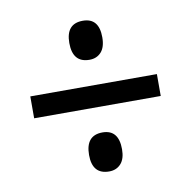

<svg xmlns="http://www.w3.org/2000/svg" viewBox="-61 -651 594 596"><g transform="rotate(-10 236.0 -352.5)"><path d="M237 -467Q184 -467 184 -529Q184 -590 237 -590Q288 -590 288 -529Q288 -498 274 -482.5Q260 -467 237 -467ZM36 -318V-387H435V-318ZM237 -115Q184 -115 184 -176Q184 -238 237 -238Q288 -238 288 -176Q288 -146 274 -130.5Q260 -115 237 -115Z"/></g></svg>

Font: Noto Sans Tamil Condensed
Style: Regular
Weight: 400
Width: 3
Designer: Jelle Bosma - Monotype Design Team
Foundry: Monotype Imaging Inc.
Version: Version 2.004; ttfautohint (v1.8.4.7-5d5b)